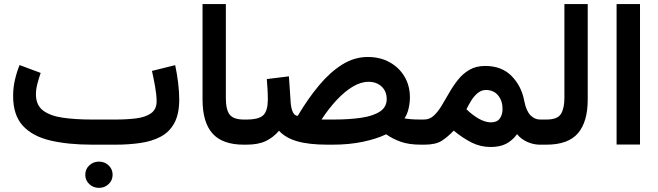

<svg xmlns="http://www.w3.org/2000/svg" viewBox="-20 -700 3186 929"><path d="M392.6 145.5Q392.6 118.7 411.9 100.3Q431.2 82 459 82Q486.3 82 505.6 100.3Q524.9 118.7 524.9 145.5Q524.9 172.4 505.6 190.7Q486.3 209 459 209Q431.2 209 411.9 190.7Q392.6 172.4 392.6 145.5ZM538.6 0H425.3Q309.1 0 223.1 -20.3Q137.2 -40.5 90.3 -91.8Q43.5 -143.1 43.5 -235.4Q43.5 -275.4 52.2 -313.5Q61 -351.6 74.7 -385.3L176.8 -347.2Q168.9 -324.7 161.4 -296.6Q153.8 -268.6 153.8 -242.7Q154.3 -190.9 188.7 -165Q223.1 -139.2 284.2 -130.4Q345.2 -121.6 425.3 -121.6H539.6Q593.3 -121.6 638.4 -127.2Q683.6 -132.8 710.7 -151.9Q737.8 -170.9 737.8 -210Q737.8 -240.2 730.7 -280Q723.6 -319.8 715.3 -356.9L827.6 -384.8Q836.9 -341.8 842 -298.6Q847.2 -255.4 847.2 -218.8Q847.2 -147.9 823.5 -104.5Q799.8 -61 757.3 -38.6Q714.8 -16.1 658.9 -8.1Q603 0 538.6 0Z M960 -680.2H1072.8V-226.1Q1072.8 -168 1091.8 -144.8Q1110.8 -121.6 1159.7 -121.6H1171.9V0H1159.7Q1056.6 0 1008.3 -54Q960 -107.9 960 -218.8Z M1590.3 0H1564.5Q1474.6 0 1418 -16.4Q1361.3 -32.7 1330.1 -67.4Q1302.2 -34.7 1265.6 -17.3Q1229 0 1172.4 0H1152.3L1152.8 -121.6H1172.4Q1234.4 -121.6 1255.1 -143.8Q1275.9 -166 1275.9 -217.8Q1275.9 -243.7 1274.4 -268.1Q1272.9 -292.5 1271 -317.4L1377.9 -330.6L1386.7 -200.7Q1388.7 -175.8 1396.7 -158.2Q1404.8 -140.6 1420.4 -139.2Q1469.7 -222.2 1523.2 -286.4Q1576.7 -350.6 1635.5 -387.5Q1694.3 -424.3 1759.8 -424.3Q1819.3 -424.3 1865.2 -398.9Q1911.1 -373.5 1937.3 -329.3Q1963.4 -285.2 1963.4 -228.5Q1963.4 -203.1 1957 -175Q1950.7 -147 1937 -127Q1949.2 -125 1967.5 -123.3Q1985.8 -121.6 2017.1 -121.6H2031.7V0H2017.6Q1958 0 1918.2 -14.4Q1878.4 -28.8 1848.6 -50.3Q1801.8 -27.8 1735.4 -13.9Q1668.9 0 1590.3 0ZM1763.2 -304.2Q1725.6 -304.2 1686.3 -280.5Q1647 -256.8 1608.6 -215.6Q1570.3 -174.3 1535.6 -121.6H1593.3Q1669.4 -121.6 1727.5 -130.1Q1785.6 -138.7 1818.4 -160.4Q1851.1 -182.1 1851.1 -220.7Q1851.1 -257.8 1826.7 -281Q1802.2 -304.2 1763.2 -304.2Z M2033.7 0H2012.2L2012.7 -121.6H2031.2Q2058.6 -121.6 2078.9 -140.4Q2099.1 -159.2 2116.9 -188.7Q2134.8 -218.3 2153.6 -251.2Q2172.4 -284.2 2195.8 -313.7Q2219.2 -343.3 2251.2 -362.1Q2283.2 -380.9 2327.6 -380.9Q2407.7 -380.9 2455.6 -332Q2503.4 -283.2 2516.6 -211.9Q2525.9 -163.6 2546.4 -142.6Q2566.9 -121.6 2592.3 -121.6H2605V0H2591.8Q2560.5 0 2530.5 -13.7Q2500.5 -27.3 2481.9 -50.8Q2459 -20 2429 -4.4Q2398.9 11.2 2354.5 11.2Q2304.2 11.2 2261.5 -10.5Q2218.8 -32.2 2175.3 -67.9Q2147 -38.1 2117.7 -19Q2088.4 0 2033.7 0ZM2331.1 -264.6Q2309.6 -264.6 2291.7 -250Q2273.9 -235.4 2260.5 -213.9Q2247.1 -192.4 2236.8 -171.4Q2252.4 -156.2 2267.1 -145.3Q2281.7 -134.3 2294.9 -126.5Q2312.5 -116.7 2327.6 -112.3Q2342.8 -107.9 2354.5 -107.9Q2384.8 -107.9 2398.2 -126.5Q2411.6 -145 2411.6 -173.3Q2411.6 -211.9 2390.1 -238.3Q2368.7 -264.6 2331.1 -264.6Z M2585.4 -121.6H2624Q2677.7 -121.6 2694.3 -148.9Q2710.9 -176.3 2710.9 -225.6V-680.2H2823.7V-218.3Q2823.7 -110.4 2776.4 -55.2Q2729 0 2623.5 0H2585.4Z M3076.7 -680.2V-0.5H2963.4V-680.2Z"/></svg>

Font: Vazirmatn RD UI FD SemiBold
Style: Regular
Weight: 600
Designer: Saber Rastikerdar
Foundry: Saber Rastikerdar
Version: Version 33.003